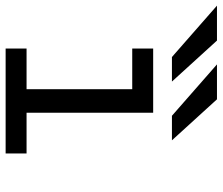

<svg xmlns="http://www.w3.org/2000/svg" viewBox="-82 -698 772 665"><g transform="rotate(90 303.5 -366.0)"><path d="M280.5 -15V-511H362V-15ZM139.5 0V-72.5H503V0ZM139.5 -438.5V-511H325.5V-438.5ZM372.5 -576 194.5 -732H315.5L457.5 -576ZM169 -576 -9 -732H112L254 -576Z"/></g></svg>

Font: Overpass Mono
Style: Regular
Weight: 400
Designer: Delve Withrington, Dave Bailey
Foundry: Delve Fonts LLC
Version: Version 4.000